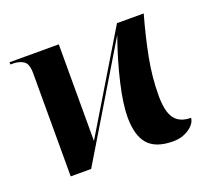

<svg xmlns="http://www.w3.org/2000/svg" viewBox="-98 -665 897 803"><g transform="rotate(-20 351.0 -263.5)"><path d="M546 9Q469 9 434.5 -30Q400 -69 400 -151Q400 -208 420.5 -297.5Q441 -387 477 -489L183 0H92V-459Q92 -502 72.5 -514Q53 -526 27 -526H15V-536H234V-106L493 -536H612Q586 -444 569.5 -358.5Q553 -273 553 -191Q553 -120 576 -89Q599 -58 649 -58Q646 -31 615.5 -11Q585 9 546 9Z"/></g></svg>

Font: Noto Serif Display SemiCondensed
Style: Bold
Weight: 700
Width: 4
Designer: Monotype Design Team
Foundry: Monotype Imaging Inc.
Version: Version 2.009